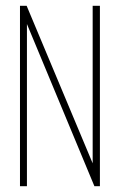

<svg xmlns="http://www.w3.org/2000/svg" viewBox="-20 -643 415 663"><path d="M49 0V-623H72L300 -79V-623H325V0H306L73 -560V0Z"/></svg>

Font: Inconsolata Condensed ExtraLight
Style: Regular
Weight: 200
Width: 3
Monospace: yes
Designer: Raph Levien, Cyreal, Brenton Simpson
Foundry: Raph Levien, Cyreal, Google
Version: Version 3.100; ttfautohint (v1.8.4.7-5d5b)